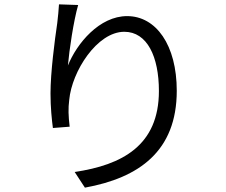

<svg xmlns="http://www.w3.org/2000/svg" viewBox="-20 -812 1040 882"><path d="M339 -789 251 -792C249 -765 247 -736 243 -706C231 -625 212 -478 212 -383C212 -318 218 -262 223 -224L300 -230C294 -280 293 -314 298 -353C310 -484 426 -666 551 -666C656 -666 710 -552 710 -394C710 -143 540 -54 323 -22L370 50C618 5 792 -117 792 -395C792 -605 697 -738 564 -738C437 -738 333 -613 292 -511C298 -581 318 -716 339 -789Z"/></svg>

Font: Noto Sans KR
Style: Regular
Weight: 400
Designer: Ryoko NISHIZUKA 西塚涼子 (kana, bopomofo & ideographs); Paul D. Hunt (Latin, Greek & Cyrillic); Sandoll Communications 산돌커뮤니
Foundry: Adobe
Version: Version 2.004;hotconv 1.0.118;makeotfexe 2.5.65603